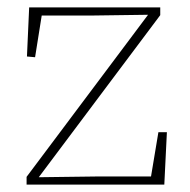

<svg xmlns="http://www.w3.org/2000/svg" viewBox="-20 -500 515 520"><path d="M52 0V-21L381 -460L234 -458H93L75 -345L53 -347L59 -480H414V-459L85 -20L239 -22H389L409 -142H432L425 0Z"/></svg>

Font: Source Serif 4 SmText ExtraLight
Style: Regular
Weight: 200
Designer: Frank Grießhammer
Foundry: Adobe
Version: Version 4.005;hotconv 1.1.0;makeotfexe 2.6.0